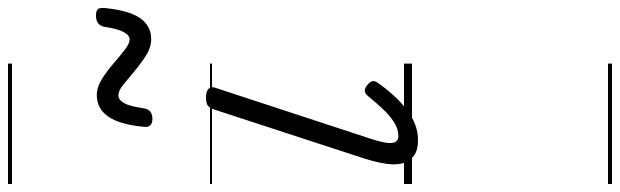

<svg xmlns="http://www.w3.org/2000/svg" viewBox="-555 -495 1550 480"><g transform="rotate(-90 220.0 -255.0)"><path d="M109 15Q85 15 71 5Q57 -5 52 -22.5Q47 -40 50.5 -64Q54 -88 63 -117L186 -494Q190 -506 196 -510.5Q202 -515 217 -515Q231 -515 237.5 -509Q244 -503 241 -493L113 -103Q105 -78 103 -63Q101 -48 105.5 -41Q110 -34 120 -34Q138 -34 155.5 -45.5Q173 -57 189.5 -75Q206 -93 219 -109Q226 -118 233 -118Q240 -118 247 -112Q256 -105 257 -99Q258 -93 254 -87Q242 -69 220.5 -45Q199 -21 170.5 -3Q142 15 109 15ZM362 -652Q342 -652 322 -664.5Q302 -677 282.5 -693.5Q263 -710 248 -722Q233 -734 222 -734Q210 -734 202 -719.5Q194 -705 189 -669Q187 -659 180.5 -654Q174 -649 163 -649Q140 -649 143 -671Q149 -732 169 -760Q189 -788 222 -788Q242 -788 262 -775.5Q282 -763 301 -746.5Q320 -730 335.5 -718Q351 -706 361 -706Q372 -706 380 -721Q388 -736 393 -769Q397 -790 421 -790Q433 -790 437 -785.5Q441 -781 440 -769Q434 -707 414.5 -679.5Q395 -652 362 -652ZM0 490H301V500H0ZM0 -20H301V0H0ZM0 -505H301V-500H0ZM0 -1010H301V-1000H0Z"/></g></svg>

Font: Playwrite US Trad Guides
Style: Regular
Weight: 400
Designer: Veronika Burian, José Scaglione
Foundry: TypeTogether
Version: Version 1.003